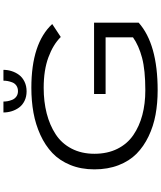

<svg xmlns="http://www.w3.org/2000/svg" viewBox="67 -971 916 1090"><g transform="rotate(-90 525.0 -426.0)"><path d="M673.5 -864.5Q673.5 -840.5 666.2 -817.8Q659 -795 644.8 -775.8Q630.5 -756.5 606.2 -744.8Q582 -733 551.5 -733Q521 -733 497.2 -744.8Q473.5 -756.5 459.5 -775.8Q445.5 -795 438.5 -817.8Q431.5 -840.5 431.5 -864.5H493.5Q493.5 -853.5 495.5 -841.5Q497.5 -829.5 503.2 -815Q509 -800.5 521.8 -791.2Q534.5 -782 552.5 -782Q571 -782 584 -791Q597 -800 602.5 -814.8Q608 -829.5 610 -841.2Q612 -853 612 -864.5ZM941.5 -350V-97Q820.5 11 557.5 11Q483.5 11 418.5 -1Q353.5 -13 296 -40.5Q238.5 -68 197.2 -108.8Q156 -149.5 132.2 -210.8Q108.5 -272 108.5 -348Q108.5 -424 133.5 -485Q158.5 -546 201.5 -586.8Q244.5 -627.5 304.2 -654.8Q364 -682 430.2 -694Q496.5 -706 571.5 -706Q824 -706 933.5 -587.5L860 -539Q817 -582.5 744.5 -609.2Q672 -636 571.5 -636Q493 -636 426.5 -619Q360 -602 308 -568.2Q256 -534.5 226.5 -478Q197 -421.5 197 -348Q197 -274 225 -217.8Q253 -161.5 303 -127.2Q353 -93 417 -76Q481 -59 557.5 -59Q672 -59 741.8 -77.5Q811.5 -96 858 -129V-284.5H536.5V-350Z"/></g></svg>

Font: League Mono Extended Light
Style: Regular
Weight: 300
Width: 9
Designer: Tyler Finck
Foundry: The League of Moveable Type / Tyler Finck
Version: Version 2.210